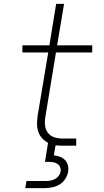

<svg xmlns="http://www.w3.org/2000/svg" viewBox="-20 -755 540 995"><path d="M111 220 117 183H217Q229 183 241 181Q253 179 264.5 173Q276 167 284 156.5Q292 146 294 134Q296 122 291.5 111Q287 100 277.5 94Q268 88 256.5 86Q245 84 233 84H213L229 -15Q212 -24 198.5 -38.5Q185 -53 178.5 -72Q172 -91 172 -112Q172 -133 175 -155L230 -483H96V-520H236L271 -735H312L276 -520H458V-483H270L215 -149Q211 -126 213.5 -104.5Q216 -83 228.5 -66.5Q241 -50 261.5 -43.5Q282 -37 304 -37H375V0H304Q295 0 286 -0.5Q277 -1 268 -2L259 50Q276 52 291 57.5Q306 63 317 74.5Q328 86 332 102Q336 118 333 135Q330 154 318 172.5Q306 191 288 201.5Q270 212 250 216Q230 220 211 220Z"/></svg>

Font: Iosevka SS04 XLt Obl
Style: Regular
Weight: 200
Italic angle: -9°
Monospace: yes
Designer: Belleve Invis
Foundry: Belleve Invis
Version: Version 19.0.0; ttfautohint (v1.8.4)